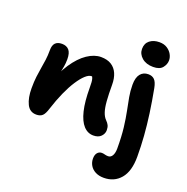

<svg xmlns="http://www.w3.org/2000/svg" viewBox="-170 -910 1289 1327"><g transform="rotate(20 474.0 -246.5)"><path d="M567.6 9.8Q525.6 9.8 495.1 -23.4Q464.6 -56.6 448.3 -123.5Q432 -190.4 432 -292.2Q432 -316.2 430.8 -332.5Q429.6 -348.8 425.8 -360.1Q422 -371.4 414.8 -379.6Q407.6 -387.8 396.2 -395Q421.6 -394.6 439 -390.5Q456.4 -386.4 465 -373.5Q473.6 -360.6 471.4 -332.8Q453.8 -355.2 442 -363.3Q430.2 -371.4 416.2 -371.4Q397 -371.4 372.5 -349.3Q348 -327.2 321.1 -286.1Q294.2 -245 268.6 -187.9Q243 -130.8 220.8 -61.6Q208.4 -20.6 192.4 -5.8Q176.4 9 147.8 9Q99.4 9 77.4 -36Q55.4 -81 55.4 -151Q55.4 -200.4 59.9 -236.9Q64.4 -273.4 69.9 -304.9Q75.4 -336.4 79.9 -369.2Q84.4 -402 84.4 -442.6Q84.4 -478 100.6 -494.9Q116.8 -511.8 149 -511.8Q182.4 -511.8 200.9 -491.1Q219.4 -470.4 219.4 -423.4Q219.4 -394.2 215.1 -371.1Q210.8 -348 205.5 -322.1Q200.2 -296.2 196.2 -258.9Q192.2 -221.6 193 -165L156.2 -208.2Q190.2 -311.8 236.2 -380.6Q282.2 -449.4 333.6 -483.9Q385 -518.4 433.8 -518.4Q480 -518.4 510.2 -499.5Q540.4 -480.6 555.4 -446.1Q570.4 -411.6 570.4 -364.4Q570.4 -294 574.1 -245.5Q577.8 -197 587.9 -167Q598 -137 615.4 -119.6Q629.2 -106.2 636.2 -91.9Q643.2 -77.6 643.2 -55.6Q643.2 -30.4 623.7 -10.3Q604.2 9.8 567.6 9.8ZM735 260Q698.8 260 672.9 246.3Q647 232.6 633.7 209.8Q620.4 187 620.4 160Q620.4 132.4 632.9 117.4Q645.4 102.4 665.6 102.4Q672.2 102.4 677.4 103.5Q682.6 104.6 687.7 105.9Q692.8 107.2 698.6 108.3Q704.4 109.4 712.4 109.4Q732.4 109.4 743.5 90Q754.6 70.6 754.6 37.6Q754.6 -50.6 746.8 -115.3Q739 -180 728.7 -230.2Q718.4 -280.4 710.5 -323.9Q702.6 -367.4 702.6 -413Q702.6 -466 723.8 -492.2Q745 -518.4 781.6 -518.4Q810 -518.4 827 -501.7Q844 -485 852.2 -442.4Q869.6 -350.2 881.1 -267.8Q892.6 -185.4 898.3 -108.7Q904 -32 904 44Q904 151 857.8 205.5Q811.6 260 735 260ZM793.6 -576.8Q742.4 -576.8 711.1 -603.6Q679.8 -630.4 679.8 -668.2Q679.8 -708.8 707.5 -730.8Q735.2 -752.8 778.6 -752.8Q812 -752.8 835.3 -737.8Q858.6 -722.8 870.7 -700.9Q882.8 -679 882.8 -656.8Q882.8 -628 862.3 -602.4Q841.8 -576.8 793.6 -576.8Z"/></g></svg>

Font: Shantell Sans Light
Style: Regular
Weight: 300
Designer: Stephen Nixon, Anya Danilova, Shantell Martin
Foundry: Arrow Type
Version: Version 1.011;[c5ecc13dd]